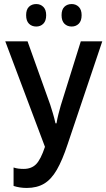

<svg xmlns="http://www.w3.org/2000/svg" viewBox="-20 -918 525 948"><path d="M112 10Q77 10 47 0V-91Q59 -87 71 -85.5Q83 -84 97 -84Q135 -84 158 -107Q181 -130 202 -193L6 -714H116L228 -401Q234 -382 241 -359Q248 -336 254 -309H259Q263 -333 268.5 -354.5Q274 -376 280 -397L379 -714H485L314 -206Q288 -127 260.5 -79.5Q233 -32 197.5 -11Q162 10 112 10ZM109 -843Q109 -871 123 -884.5Q137 -898 159 -898Q180 -898 194 -884Q208 -870 208 -843Q208 -815 194 -801Q180 -787 159 -787Q137 -787 123 -801Q109 -815 109 -843ZM284 -843Q284 -871 298 -884.5Q312 -898 334 -898Q355 -898 369 -884Q383 -870 383 -843Q383 -815 369 -801Q355 -787 334 -787Q312 -787 298 -801Q284 -815 284 -843Z"/></svg>

Font: Noto Sans Condensed Medium
Style: Regular
Weight: 500
Width: 3
Designer: Monotype Design Team
Foundry: Monotype Imaging Inc.
Version: Version 2.013; ttfautohint (v1.8.4.7-5d5b)